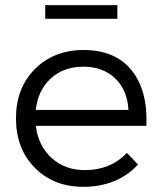

<svg xmlns="http://www.w3.org/2000/svg" viewBox="-20 -723 628 746"><path d="M436 -703.1V-649.9H155.8V-703.1ZM303.2 -528.8Q428.2 -528.8 491.5 -449.7Q554.7 -370.6 548.8 -233.9H119.1Q128.9 -155.8 180.9 -108.9Q232.9 -62 310.1 -62Q409.2 -62 473.1 -128.9L516.1 -84Q478.5 -42 424.1 -19.5Q369.6 2.9 304.2 2.9Q188 2.9 115 -71.3Q42 -145.5 42 -263.2Q42 -380.4 115 -454.1Q188 -527.8 303.2 -528.8ZM119.1 -295.9H479Q475.1 -372.6 427.7 -418.2Q380.4 -463.9 303.2 -463.9Q227.5 -463.9 177.5 -418.2Q127.4 -372.6 119.1 -295.9Z"/></svg>

Font: Montserrat-Arabic Light
Style: Regular
Weight: 300
Designer: Mohamed Gaber
Foundry: Kief Type Foundry
Version: Version 5.008;PS 005.008;hotconv 1.0.88;makeotf.lib2.5.64775